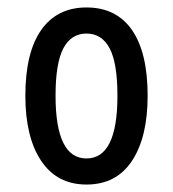

<svg xmlns="http://www.w3.org/2000/svg" viewBox="-20 -485 464 515"><path d="M212 10Q133 10 90.5 -53.5Q48 -117 48 -228Q48 -344 90.5 -404.5Q133 -465 212 -465Q292 -465 334 -404.5Q376 -344 376 -228Q376 -117 334 -53.5Q292 10 212 10ZM212 -60Q295 -60 295 -228Q295 -316 274 -355.5Q253 -395 212 -395Q171 -395 150 -355.5Q129 -316 129 -228Q129 -60 212 -60Z"/></svg>

Font: Noto Sans Thai UI ExtCond
Style: Regular
Weight: 400
Width: 2
Designer: Monotype Design Team
Foundry: Monotype Imaging Inc.
Version: Version 2.000